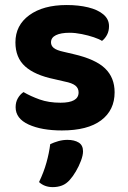

<svg xmlns="http://www.w3.org/2000/svg" viewBox="-20 -516 521 783"><path d="M447.4 -139.7Q447.4 -66.6 392.4 -25.3Q337.4 16 232.4 16Q149.6 16 96.7 -8.2Q43.7 -32.5 43.7 -78.7Q43.7 -99.8 52.9 -115.5Q62 -131.2 75.8 -140.5Q104.3 -123.8 141.5 -110.4Q178.6 -97.1 226.9 -97.1Q300.5 -97.1 300.5 -139Q300.5 -156.6 287.2 -167.1Q273.8 -177.6 244.4 -183.3L201.7 -193.2Q121.7 -209.7 82.3 -245.4Q42.9 -281 42.9 -343.2Q42.9 -413 99.6 -454.2Q156.2 -495.5 251.8 -495.5Q300.4 -495.5 339.5 -486Q378.7 -476.5 401.6 -457.2Q424.6 -437.9 424.6 -409.3Q424.6 -389.4 416.5 -374.1Q408.5 -358.8 396 -349.2Q384.8 -356.5 362.5 -364.1Q340.2 -371.7 313.6 -377Q287.1 -382.4 264 -382.4Q228.3 -382.4 208.2 -372.6Q188 -362.8 188 -343.2Q188 -329.6 199.3 -320.3Q210.6 -311 240.1 -304.6L280.2 -295.2Q369.5 -274.6 408.4 -237.1Q447.4 -199.5 447.4 -139.7ZM264.5 217.7Q250.4 233.8 232.9 240.5Q215.4 247.1 195.3 247.1Q161.4 247.1 139.2 226.5Q158.6 186.2 169.4 147.3Q180.3 108.4 184.8 72Q199.1 65 217.5 59.7Q235.9 54.4 255 54.4Q283.2 54.4 300.9 65.3Q318.6 76.2 318.6 101.1Q318.6 117.1 310.1 139.8Q301.6 162.4 289.2 183.3Q276.8 204.2 264.5 217.7Z"/></svg>

Font: Baloo Bhaijaan 2
Style: Regular
Weight: 400
Designer: Sanskriti Dholi, Noopur Datye and Ek Type
Foundry: Ek Type
Version: Version 1.701